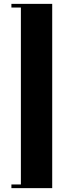

<svg xmlns="http://www.w3.org/2000/svg" viewBox="-20 -792 371 993"><path d="M39 -772H250V181H39V162H88V-753H39Z"/></svg>

Font: Playfair Display ExtraBold
Style: Regular
Weight: 800
Designer: Claus Eggers Sørensen
Foundry: Claus Eggers Sørensen
Version: Version 1.203